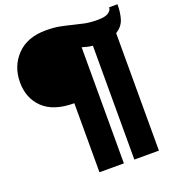

<svg xmlns="http://www.w3.org/2000/svg" viewBox="-166 -919 1090 1205"><g transform="rotate(-20 379.5 -316.0)"><path d="M453.1 160.2H290V-300.8Q153.3 -300.8 83.7 -366.9Q14.2 -433.1 14.2 -540Q14.2 -647 83.5 -719.5Q152.8 -792 277.8 -792Q332 -792 372.1 -783.9Q412.1 -775.9 447.5 -766.8Q482.9 -757.8 519.8 -750Q556.6 -742.2 607.4 -742.2Q658.2 -742.2 679.7 -757.1Q701.2 -772 701.2 -792H756.8Q756.8 -734.4 743.4 -692.9Q730 -651.4 687 -624V160.2H522.9V-600.1Q491.7 -603 453.1 -615.2Z"/></g></svg>

Font: AlfaSlabOne-Regular
Style: Regular
Weight: 400
Designer: JM Sole
Foundry: JM Sole
Version: Version 1.001